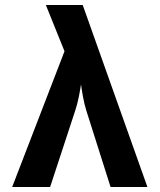

<svg xmlns="http://www.w3.org/2000/svg" viewBox="-20 -750 640 770"><path d="M28.8 0 238.7 -544.4 163.9 -730H311.7L571.2 0H423.4L326.4 -306Q318.5 -330.8 312.9 -361.7Q307.3 -392.5 304.9 -411.7Q302.3 -392.5 296.2 -362.1Q290.1 -331.7 281.5 -306L181 0Z"/></svg>

Font: JetBrains Mono
Style: Regular
Weight: 400
Monospace: yes
Designer: Philipp Nurullin, Konstantin Bulenkov
Foundry: JetBrains
Version: Version 2.305